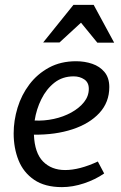

<svg xmlns="http://www.w3.org/2000/svg" viewBox="-20 -754 494 787"><path d="M292 -503Q327 -503 358 -492.5Q389 -482 408.5 -458.5Q428 -435 428 -397Q428 -335 387.5 -291Q347 -247 277 -224Q207 -201 119 -202Q122 -127 156.5 -92Q191 -57 247 -57Q306 -57 381 -92L407 -43Q371 -18 324.5 -2.5Q278 13 234 13Q164 13 120 -17Q76 -47 56 -97Q36 -147 36 -207Q36 -260 52 -312.5Q68 -365 100.5 -408Q133 -451 181 -477Q229 -503 292 -503ZM282 -441Q236 -441 203 -415Q170 -389 149.5 -347.5Q129 -306 122 -260Q161 -258 200.5 -266.5Q240 -275 272.5 -293Q305 -311 324.5 -335.5Q344 -360 344 -390Q344 -416 325.5 -428.5Q307 -441 282 -441ZM312 -661 224 -580H157L281 -734H364L448 -579H379Z"/></svg>

Font: Rosario Light
Style: Italic
Weight: 300
Italic angle: -8.05°
Designer: Hector Gatti
Foundry: Omnibus Type
Version: Version 1.101; ttfautohint (v1.8.1.43-b0c9)